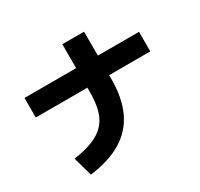

<svg xmlns="http://www.w3.org/2000/svg" viewBox="-176 -1038 1352 1301"><g transform="rotate(-30 500.0 -387.0)"><path d="M140 -105Q230 -118 290.5 -142.5Q351 -167 387.5 -206.5Q424 -246 440 -305Q456 -364 456 -448V-818H626V-448Q626 -299 577.5 -196.5Q529 -94 431 -34.5Q333 25 182 44ZM52 -478V-631H948V-478Z"/></g></svg>

Font: M PLUS 2 ExtraBold
Style: Regular
Weight: 800
Version: Version 1.001